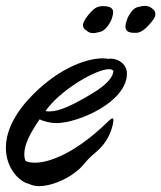

<svg xmlns="http://www.w3.org/2000/svg" viewBox="-70 -617 550 655"><path d="M315 -193 317 -207C317 -211 316 -213 314 -213C310 -213 304 -208 295 -199C193 -100 103 -62 50 -62C36 -62 25 -64 17 -68C14 -75 13 -83 13 -92C13 -123 31 -160 65 -210C78 -203 103 -197 122 -197C197 -197 363 -269 363 -366C363 -396 337 -417 306 -417C303 -417 302 -417 300 -416C294 -417 288 -418 281 -418C216 -418 115 -375 26 -277C-30 -215 -50 -158 -50 -113C-50 -43 -4 3 28 10C38 15 50 18 63 18C102 18 150 -2 181 -25C222 -55 213 -61 255 -96C298 -131 310 -171 315 -193ZM246 -299C180 -259 133 -237 100 -237C95 -237 90 -237 85 -238C88 -242 91 -246 95 -251C147 -316 259 -381 302 -381C309 -381 314 -379 317 -375C316 -358 301 -332 246 -299ZM312 -555C314 -563 316 -569 316 -575C316 -590 304 -596 283 -596C281 -596 280 -596 277 -596C274 -596 268 -595 260 -592C246 -586 220 -555 215 -540C214 -537 213 -535 213 -532C213 -524 217 -517 225 -513C230 -508 237 -504 248 -504C254 -504 263 -506 274 -509C291 -514 307 -540 312 -555ZM362 -546C359 -538 358 -531 358 -526C358 -511 369 -505 388 -505C389 -505 392 -505 393 -505C397 -505 402 -505 410 -509C425 -515 453 -546 459 -561C460 -564 460 -566 460 -569C460 -576 457 -583 449 -588C443 -593 436 -597 424 -597C418 -597 408 -595 397 -592C381 -587 366 -561 362 -546Z"/></svg>

Font: Oregano
Style: Italic
Weight: 400
Italic angle: -12°
Designer: Astigmatic (AOETI)
Foundry: Astigmatic (AOETI)
Version: Version 1.000